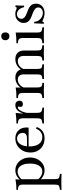

<svg xmlns="http://www.w3.org/2000/svg" viewBox="1013 -1734 1003 3070"><g transform="rotate(-90 1515.0 -198.5)"><path d="M15 283V257L32 255Q62 251 76 243.5Q90 236 94.5 216.5Q99 197 99 158V-334Q99 -379 81 -396Q63 -413 15 -413V-438Q56 -438 96 -441.5Q136 -445 185 -453L178 -385L185 -374L186 158Q186 197 190 216.5Q194 236 209 243.5Q224 251 253 255L270 257V283L142 280ZM328 12Q281 12 239 -9Q197 -30 166 -68L176 -100Q199 -66 235 -45Q271 -24 308 -24Q367 -24 401 -76.5Q435 -129 435 -221Q435 -315 401 -367Q367 -419 307 -419Q273 -419 241 -402Q209 -385 177 -349L163 -368Q199 -412 240 -433.5Q281 -455 328 -455Q387 -455 432.5 -424.5Q478 -394 505 -341.5Q532 -289 532 -221Q532 -155 505 -102.5Q478 -50 432.5 -19Q387 12 328 12Z M838 12Q771 12 720 -16.5Q669 -45 640.5 -96Q612 -147 612 -214Q612 -283 642 -337.5Q672 -392 723 -423.5Q774 -455 838 -455Q917 -455 964.5 -406.5Q1012 -358 1012 -277Q1012 -267 1011.5 -257.5Q1011 -248 1009 -243H691L693 -269H838Q926 -269 926 -338Q926 -376 900 -402Q874 -428 835 -428Q778 -428 743.5 -373Q709 -318 709 -228Q709 -133 748.5 -78.5Q788 -24 857 -24Q904 -24 939.5 -50Q975 -76 994 -125L1020 -114Q975 12 838 12Z M1076 3V-23L1092 -25Q1122 -29 1136 -36.5Q1150 -44 1154.5 -63.5Q1159 -83 1159 -122V-329Q1159 -378 1141.5 -395.5Q1124 -413 1076 -413V-438Q1122 -438 1161.5 -441Q1201 -444 1245 -450L1234 -334H1246V-122Q1246 -83 1251 -63.5Q1256 -44 1270 -36Q1284 -28 1311 -25L1330 -23V3L1199 0ZM1244 -262 1232 -313Q1253 -390 1288 -422.5Q1323 -455 1368 -455Q1408 -455 1424.5 -434.5Q1441 -414 1441 -390Q1441 -365 1426.5 -349.5Q1412 -334 1386 -334Q1366 -334 1353.5 -344.5Q1341 -355 1341 -371Q1341 -376 1342 -380Q1343 -384 1344 -391Q1345 -395 1345.5 -398Q1346 -401 1346 -404Q1346 -415 1332 -415Q1314 -415 1296.5 -394.5Q1279 -374 1265 -339.5Q1251 -305 1244 -262Z M1646 -364Q1675 -409 1716.5 -432Q1758 -455 1810 -455Q1875 -455 1911.5 -418Q1948 -381 1948 -315V-122Q1948 -82 1952 -62.5Q1956 -43 1967.5 -35.5Q1979 -28 2004 -25L2022 -23V3L1905 0L1787 3V-23L1805 -25Q1829 -28 1841 -36Q1853 -44 1857 -63.5Q1861 -83 1861 -122V-324Q1861 -368 1838.5 -392Q1816 -416 1778 -416Q1736 -416 1700 -388Q1664 -360 1648 -313ZM2083 3V-23L2100 -25Q2125 -28 2136.5 -36Q2148 -44 2152 -64Q2156 -84 2156 -122V-324Q2156 -368 2134 -392Q2112 -416 2073 -416Q2028 -416 1991.5 -385.5Q1955 -355 1940 -304H1917Q1924 -348 1951 -382Q1978 -416 2018.5 -435.5Q2059 -455 2106 -455Q2171 -455 2207 -418Q2243 -381 2243 -315V-122Q2243 -82 2247.5 -63Q2252 -44 2266 -36.5Q2280 -29 2310 -25L2326 -23V3L2201 0ZM1652 -122Q1652 -82 1656 -62.5Q1660 -43 1672 -35.5Q1684 -28 1709 -25L1726 -23V3L1605 0L1482 3V-23L1498 -25Q1528 -29 1542 -36.5Q1556 -44 1560.5 -63.5Q1565 -83 1565 -122V-331Q1565 -378 1547 -395.5Q1529 -413 1482 -413V-438Q1537 -438 1575.5 -440.5Q1614 -443 1651 -450V-373L1652 -369Z M2360 3V-23L2376 -25Q2406 -29 2420 -36.5Q2434 -44 2438.5 -63.5Q2443 -83 2443 -122V-331Q2443 -376 2426.5 -394Q2410 -412 2368 -413H2360V-438Q2413 -438 2452.5 -440.5Q2492 -443 2530 -450V-122Q2530 -83 2534.5 -63.5Q2539 -44 2553.5 -36.5Q2568 -29 2598 -25L2614 -23V3L2487 0ZM2470 -550Q2441 -550 2424 -569Q2407 -588 2407 -615Q2407 -643 2424 -661.5Q2441 -680 2470 -680Q2503 -680 2518 -661.5Q2533 -643 2533 -615Q2533 -588 2518 -569Q2503 -550 2470 -550Z M2841 12Q2791 12 2739 -11Q2727 -17 2720.5 -19.5Q2714 -22 2710 -22Q2704 -22 2701 -17.5Q2698 -13 2696 0H2670L2674 -66L2677 -154H2701L2704 -134Q2709 -101 2729 -74.5Q2749 -48 2779.5 -31.5Q2810 -15 2843 -15Q2882 -15 2906.5 -35.5Q2931 -56 2931 -89Q2931 -117 2909 -138Q2887 -159 2837 -178L2794 -194Q2737 -215 2710.5 -245.5Q2684 -276 2684 -321Q2684 -361 2702.5 -391Q2721 -421 2753.5 -438.5Q2786 -456 2827 -456Q2845 -456 2861 -453Q2877 -450 2898 -440Q2915 -433 2923 -433Q2935 -433 2940 -454L2965 -453L2961 -388V-315H2936Q2924 -369 2895 -399Q2866 -429 2825 -429Q2792 -429 2771 -409.5Q2750 -390 2750 -359Q2750 -332 2770.5 -311Q2791 -290 2835 -274L2879 -257Q2939 -235 2965.5 -204Q2992 -173 2992 -125Q2992 -64 2950.5 -26Q2909 12 2841 12Z"/></g></svg>

Font: Baskervville Medium
Style: Regular
Weight: 500
Version: Version 1.100